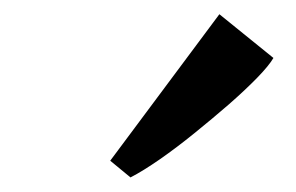

<svg xmlns="http://www.w3.org/2000/svg" viewBox="-20 -880 416 270"><path d="M135 -654 288.5 -860 364.5 -798.5Q358.5 -788 341.8 -770.8Q325 -753.5 301.8 -733.2Q278.5 -713 253.5 -692.8Q228.5 -672.5 204.8 -656Q181 -639.5 163.5 -630.5Z"/></svg>

Font: Merriweather 28pt Medium
Style: Italic
Weight: 500
Italic angle: -7.8°
Version: Version 2.101